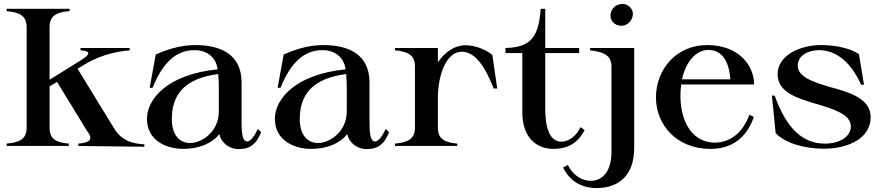

<svg xmlns="http://www.w3.org/2000/svg" viewBox="-20 -745 4506 980"><path d="M14 -12V0H331V-12C268 -18 233 -34 233 -93V-304L271 -327L423 -79C459 -33 439 -17 380 -12V0L717 4V-8C654 -13 610 -24 569 -79L376 -394L429 -426C503 -466 578 -483 642 -488V-500H391V-488C452 -484 436 -464 389 -435L233 -338V-607C233 -665 269 -683 335 -688V-700H14V-688C78 -683 116 -665 116 -607V-93C116 -34 78 -18 14 -12Z M917 15C999 15 1068 -17 1099 -61C1111 -12 1153 16 1198 16C1249 16 1285 -1 1313 -70L1296 -87C1276 -45 1257 -23 1242 -23C1218 -24 1213 -58 1213 -127V-324C1213 -470 1103 -515 977 -515C895 -515 823 -488 775 -467L744 -297H759C809 -423 878 -489 972 -489C1034 -489 1082 -456 1091 -391C836 -366 730 -240 730 -139C730 -30 825 15 917 15ZM950 -15C900 -15 857 -52 857 -137C857 -264 924 -345 1094 -367C1096 -347 1097 -313 1097 -296V-177C1097 -68 1004 -14 950 -15Z M1570 15C1652 15 1721 -17 1752 -61C1764 -12 1806 16 1851 16C1902 16 1938 -1 1966 -70L1949 -87C1929 -45 1910 -23 1895 -23C1871 -24 1866 -58 1866 -127V-324C1866 -470 1756 -515 1630 -515C1548 -515 1476 -488 1428 -467L1397 -297H1412C1462 -423 1531 -489 1625 -489C1687 -489 1735 -456 1744 -391C1489 -366 1383 -240 1383 -139C1383 -30 1478 15 1570 15ZM1603 -15C1553 -15 1510 -52 1510 -137C1510 -264 1577 -345 1747 -367C1749 -347 1750 -313 1750 -296V-177C1750 -68 1657 -14 1603 -15Z M2215 -93V-244C2215 -365 2259 -481 2337 -481C2409 -481 2459 -397 2500 -293H2518L2493 -465C2458 -493 2405 -514 2356 -514C2301 -514 2251 -480 2215 -427V-500H1996V-488C2060 -482 2098 -465 2098 -407V-93C2098 -34 2059 -18 1996 -12V0H2314V-12C2251 -18 2215 -34 2215 -93Z M2560 -474H2646V-172C2646 -48 2713 15 2806 15C2878 15 2931 -16 2964 -81L2943 -96C2921 -48 2881 -22 2845 -22C2795 -22 2763 -73 2763 -192V-474H2936V-500H2763V-700H2740C2729 -567 2699 -503 2560 -500Z M3025 215C3138 215 3217 150 3217 11V-500H2992V-488C3057 -481 3101 -464 3101 -407V31C3101 127 3057 178 2995 178C2950 178 2906 151 2878 97L2854 110C2888 180 2949 215 3025 215ZM3207 -655C3219 -687 3199 -714 3172 -723C3143 -730 3109 -716 3099 -684C3088 -651 3107 -623 3135 -616C3163 -607 3195 -622 3207 -655Z M3606 15C3710 15 3788 -35 3828 -148L3805 -159C3766 -54 3694 -17 3629 -17C3521 -17 3455 -112 3453 -252C3453 -274 3454 -295 3457 -314H3829C3829 -408 3754 -515 3589 -515C3433 -515 3328 -392 3328 -247C3329 -105 3436 15 3606 15ZM3461 -340C3481 -432 3534 -490 3595 -490C3651 -490 3699 -454 3708 -340Z M4185 14C4313 14 4424 -41 4424 -147C4424 -244 4312 -275 4212 -302C4130 -327 4052 -352 4052 -410C4052 -466 4112 -489 4160 -489C4241 -489 4319 -437 4375 -313H4390L4364 -469C4321 -498 4245 -515 4173 -515C4058 -515 3949 -460 3949 -366C3949 -271 4055 -242 4152 -213C4240 -187 4323 -160 4323 -99C4323 -51 4271 -12 4191 -12C4079 -12 3996 -85 3934 -257H3920L3939 -66C3986 -14 4087 14 4185 14Z"/></svg>

Font: Sprat Medium
Style: Regular
Weight: 500
Designer: Ethan Nakache
Foundry: Collletttivo
Version: Version 2.000;Glyphs 3.2 (3217)